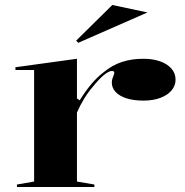

<svg xmlns="http://www.w3.org/2000/svg" viewBox="-20 -751 742 771"><path d="M48 0V-10L117 -22V-470H42V-481L289 -515V-356L300 -348Q323 -385 346.5 -413Q370 -441 395 -460Q430 -489 469 -502Q508 -515 556 -515Q593 -515 622 -505Q651 -495 668 -476Q685 -457 685 -431Q685 -407 669 -388Q653 -369 624 -358Q595 -347 556 -347Q517 -347 488.5 -356Q460 -365 444.5 -381.5Q429 -398 429 -419Q429 -428 431.5 -435.5Q434 -443 436.5 -449Q439 -455 439 -459Q439 -466 429 -466Q417 -466 397 -449.5Q377 -433 353 -403Q334 -381 317.5 -354Q301 -327 289 -299V-22L359 -10V0ZM294 -579 286 -588 431 -731 572 -701Z"/></svg>

Font: Kalnia SemiExpanded
Style: Regular
Weight: 400
Width: 6
Designer: Frida Medrano
Foundry: Frida Medrano
Version: Version 1.105